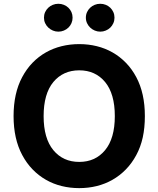

<svg xmlns="http://www.w3.org/2000/svg" viewBox="-20 -966 822 996"><path d="M95.2 -566.1Q117.9 -608.7 149.1 -640.8Q180.4 -672.9 218.2 -694.2Q256 -715.6 299.7 -726.4Q343.4 -737.2 391 -737.2Q438.6 -737.2 482.2 -726.4Q525.9 -715.6 563.7 -694.1Q601.6 -672.6 632.8 -640.6Q664.1 -608.7 686.8 -566.1Q731.5 -482.6 731.5 -363.6Q731.5 -302.9 720.5 -253Q709.5 -203.1 686.8 -161.2Q664.1 -119 632.8 -87Q601.6 -55 563.6 -33.4Q525.6 -11.7 482.1 -0.9Q438.6 9.9 391 9.9Q343.4 9.9 299.7 -0.9Q256 -11.7 218.2 -33.4Q180.4 -55 149.1 -87.2Q117.9 -119.3 95.2 -161.9Q50.4 -245.7 50.4 -363.6Q50.4 -482.6 95.2 -566.1ZM256.7 -187.1Q307.2 -126.1 391 -126.1Q474.8 -126.1 525.2 -187.1Q575.6 -248.2 575.6 -363.6Q575.6 -479.4 525.2 -540.5Q474.8 -601.2 391 -601.2Q307.5 -601.2 256.7 -540.5Q206.3 -479.4 206.3 -363.6Q206.3 -248.2 256.7 -187.1ZM425.4 -874.3Q425.4 -889.9 431.5 -903.1Q437.5 -916.2 447.6 -925.8Q457.7 -935.4 471.2 -940.9Q484.7 -946.4 500 -946.4Q515.3 -946.4 528.8 -940.9Q542.3 -935.4 552.2 -925.8Q562.1 -916.2 568 -903.1Q573.9 -889.9 573.9 -874.3Q573.9 -859 568 -845.7Q562.1 -832.4 552 -822.6Q541.9 -812.9 528.4 -807.4Q514.9 -801.8 500 -801.8Q485.1 -801.8 471.6 -807.5Q458.1 -813.2 447.8 -823Q437.5 -832.7 431.5 -845.9Q425.4 -859 425.4 -874.3ZM282.7 -946.4Q297.9 -946.4 311.4 -940.9Q324.9 -935.4 334.9 -925.8Q344.8 -916.2 350.7 -903.1Q356.5 -889.9 356.5 -874.3Q356.5 -859 350.7 -845.7Q344.8 -832.4 334.7 -822.6Q324.6 -812.9 311.1 -807.4Q297.6 -801.8 282.7 -801.8Q267.8 -801.8 254.3 -807.5Q240.8 -813.2 230.5 -823Q220.2 -832.7 214.1 -845.9Q208.1 -859 208.1 -874.3Q208.1 -889.9 214.1 -903.1Q220.2 -916.2 230.3 -925.8Q240.4 -935.4 253.9 -940.9Q267.4 -946.4 282.7 -946.4Z"/></svg>

Font: Inter P
Style: Bold
Weight: 700
Designer: Rasmus Andersson
Foundry: rsms
Version: Version 3.018;git-588b23468